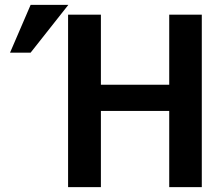

<svg xmlns="http://www.w3.org/2000/svg" viewBox="-20 -758 888 784"><path d="M671 -412V-698H804V6H671V-305H392V6H258V-698H392V-412ZM105 -543H21L105 -738H259Z"/></svg>

Font: Repo
Style: DemiBold
Weight: 600
Designer: Stefan Peev
Foundry: Context Ltd
Version: Version 001.000